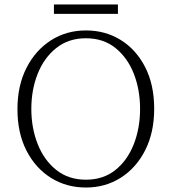

<svg xmlns="http://www.w3.org/2000/svg" viewBox="-20 -824 767 858"><path d="M364 14Q277 14 208 -29Q139 -72 98.5 -150.5Q58 -229 58 -336Q58 -442 98.5 -521Q139 -600 208 -644Q277 -688 364 -688Q451 -688 520 -645Q589 -602 629 -523.5Q669 -445 669 -338Q669 -232 629 -153Q589 -74 520 -30Q451 14 364 14ZM364 -21Q442 -21 496 -64.5Q550 -108 578 -180Q606 -252 606 -337Q606 -423 578 -494.5Q550 -566 496 -609.5Q442 -653 364 -653Q286 -653 231.5 -609.5Q177 -566 148.5 -494.5Q120 -423 120 -337Q120 -252 148.5 -180Q177 -108 231.5 -64.5Q286 -21 364 -21ZM221 -762V-804H507V-762Z"/></svg>

Font: Source Serif 4 SmText Light
Style: Regular
Weight: 300
Designer: Frank Grießhammer
Foundry: Adobe
Version: Version 4.005;hotconv 1.1.0;makeotfexe 2.6.0